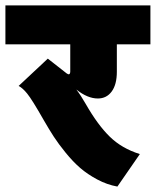

<svg xmlns="http://www.w3.org/2000/svg" viewBox="-63 -665 576 710"><path d="M-43 -645H493.2V-501H369.1V-399.9Q369.1 -352.5 350.1 -326.7Q331.1 -300.8 298.8 -300.8Q260.7 -300.8 219.2 -334Q235.8 -312.5 253.9 -280.8Q298.3 -203.1 342.8 -159.7Q387.2 -116.2 454.1 -95.2L371.1 24.9Q333 18.1 296.9 -1.2Q260.7 -20.5 233.6 -43.9Q206.5 -67.4 179.9 -100.1Q153.3 -132.8 135.7 -159.9Q118.2 -187 99.1 -220.2Q55.2 -297.4 37.6 -318.8Q21 -339.4 5.9 -347.2L113.8 -448.2L184.1 -393.1Q189.9 -389.2 192.9 -390.6Q195.8 -392.1 196.3 -396L196.8 -399.9V-501H-43Z"/></svg>

Font: LT Superior Black
Style: Regular
Weight: 900
Designer: Daniel Lyons
Foundry: LyonsType
Version: Version 2.005